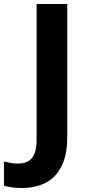

<svg xmlns="http://www.w3.org/2000/svg" viewBox="-99 -734 440 965"><path d="M11 211Q-18 211 -40 207.5Q-62 204 -79 200V78Q-63 82 -45 85Q-27 88 -7 88Q39 88 62 60Q85 32 85 -34V-714H239V-47Q239 45 210 102Q181 159 130 185Q79 211 11 211Z"/></svg>

Font: Noto Sans Meetei Mayek
Style: Bold
Weight: 700
Designer: Monotype Design Team and Neelakash Kshetrimayum
Foundry: Monotype Imaging Inc.
Version: Version 2.002; ttfautohint (v1.8.4.7-5d5b)